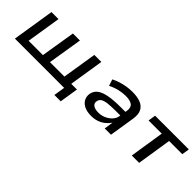

<svg xmlns="http://www.w3.org/2000/svg" viewBox="83 -1258 2142 2142"><g transform="rotate(45 1154.0 -187.5)"><path d="M818 133 839 0H62L141 -498H252L187 -91H413L479 -498H590L524 -91H752L817 -498H928L863 -88H953L918 133Z M1271 9Q1206 9 1162 -13Q1118 -35 1098.5 -73Q1079 -111 1088 -158Q1098 -206 1136.5 -235.5Q1175 -265 1248.5 -279.5Q1322 -294 1436 -294H1530L1520 -225H1427Q1351 -225 1303.5 -219Q1256 -213 1231.5 -197.5Q1207 -182 1201 -152Q1194 -116 1221 -95Q1248 -74 1303 -74Q1350 -74 1392 -92.5Q1434 -111 1463.5 -143Q1493 -175 1498 -213L1515 -315Q1524 -373 1491.5 -398Q1459 -423 1389 -423Q1340 -423 1286 -410.5Q1232 -398 1177 -370L1152 -447Q1191 -467 1234 -480.5Q1277 -494 1322 -501Q1367 -508 1411 -508Q1487 -508 1539 -487.5Q1591 -467 1614 -422.5Q1637 -378 1626 -303L1578 0H1479L1495 -107Q1474 -75 1441 -48Q1408 -21 1366 -6Q1324 9 1271 9Z M1906 0 1970 -409H1762L1776 -498H2308L2294 -409H2086L2022 0Z"/></g></svg>

Font: Nunito Sans 7pt SemiExpanded SemiBold
Style: Italic
Weight: 600
Width: 6
Italic angle: -9°
Designer: Vernon Adams
Foundry: Vernon Adams
Version: Version 3.101;gftools[0.9.27]